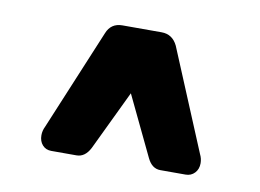

<svg xmlns="http://www.w3.org/2000/svg" viewBox="-47 -765 609 449"><g transform="rotate(10 257.5 -541.0)"><path d="M442 -435Q447 -425 447 -414Q447 -400 438.5 -391Q430 -382 417 -382H357Q337 -382 326 -405L258 -547L190 -405Q178 -382 158 -382H98Q85 -382 77 -391Q69 -400 69 -414Q69 -425 74 -435L174 -675Q184 -700 211 -700H304Q330 -700 342 -675Z"/></g></svg>

Font: Solway
Style: Bold
Weight: 700
Designer: Mariya V. Pigoulevskaya
Foundry: The Northern Block Ltd.
Version: Version 1.000;hotconv 1.0.109;makeotfexe 2.5.65596